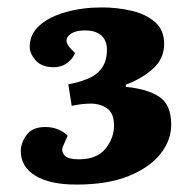

<svg xmlns="http://www.w3.org/2000/svg" viewBox="-20 -859 495 517"><path d="M422 -741Q422 -701 392 -674Q362 -647 319 -631V-625Q375 -620 408 -599Q441 -578 441 -523Q441 -481 412 -444.5Q383 -408 326.5 -385Q270 -362 186 -362Q114 -362 75 -386Q36 -410 36 -452Q36 -474 51.5 -495.5Q67 -517 102 -517Q124 -517 141 -508.5Q158 -500 162 -493L150 -466Q144 -453 153 -441.5Q162 -430 192 -430Q241 -430 264 -458.5Q287 -487 287 -521Q287 -554 268.5 -567Q250 -580 224 -580Q214 -580 200 -578.5Q186 -577 173 -574L164 -632Q222 -643 245 -665Q268 -687 268 -725Q268 -749 253.5 -763Q239 -777 208 -777Q179 -777 165.5 -763.5Q152 -750 167 -732L182 -716Q177 -702 161.5 -690Q146 -678 125 -678Q92 -678 76 -696.5Q60 -715 60 -733Q60 -767 86.5 -790.5Q113 -814 157.5 -826.5Q202 -839 254 -839Q296 -839 334.5 -830Q373 -821 397.5 -799.5Q422 -778 422 -741Z"/></svg>

Font: Literata 12pt ExtraBold
Style: Italic
Weight: 800
Italic angle: -2°
Designer: Latin by Veronika Burian and Jose Scaglione. Greek by Irene Vlachou. Cyrillic by Vera Evstafieva
Foundry: TypeTogether
Version: Version 3.002